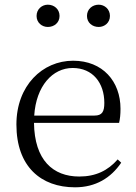

<svg xmlns="http://www.w3.org/2000/svg" viewBox="-20 -785 581 819"><path d="M184 -670C211 -670 234 -688 234 -717C234 -746 211 -765 184 -765C159 -765 136 -746 136 -717C136 -688 159 -670 184 -670ZM401 -670C426 -670 449 -688 449 -717C449 -746 426 -765 401 -765C374 -765 351 -746 351 -717C351 -688 374 -670 401 -670ZM300 14C388 14 453 -26 497 -91L482 -105C440 -57 388 -32 318 -32C206 -32 127 -102 125 -261H488C492 -277 494 -297 494 -321C494 -438 418 -526 292 -526C161 -526 50 -420 50 -254C50 -74 155 14 300 14ZM126 -292C134 -418 204 -495 290 -495C376 -495 425 -431 425 -346C425 -309 416 -292 383 -292Z"/></svg>

Font: Noto Serif CJK HK Light
Style: Regular
Weight: 300
Designer: Ryoko NISHIZUKA 西塚涼子 (kana & ideographs); Frank Grießhammer (Latin, Greek & Cyrillic); Wenlong ZHANG 张文龙 (bopomofo); San
Foundry: Adobe
Version: Version 2.001;hotconv 1.1.0;makeotfexe 2.6.0